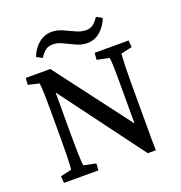

<svg xmlns="http://www.w3.org/2000/svg" viewBox="-135 -865 927 985"><g transform="rotate(-20 329.0 -373.0)"><path d="M493.2 -139.6V-358.4Q493.2 -416 492.7 -450.7Q492.2 -485.4 490.7 -502.4Q489.3 -519.5 488.3 -522.5L421.9 -536.1L424.8 -573.2H610.4L613.3 -536.1L552.7 -522.5Q552.7 -519.5 551.3 -502.4Q549.8 -485.4 548.8 -450.2Q547.9 -415 547.9 -358.4V-126Q547.9 -94.7 547.9 -62.5Q547.9 -30.3 548.8 3.9H504.9L145.5 -479.5H167V-217.8Q167 -159.2 168 -124Q168.9 -88.9 170.4 -71.8Q171.9 -54.7 172.9 -50.8L239.3 -37.1L236.3 0H48.8L45.9 -37.1L105.5 -50.8Q107.4 -54.7 108.4 -71.3Q109.4 -87.9 110.4 -123.5Q111.3 -159.2 111.3 -217.8V-384.8Q111.3 -428.7 110.4 -457Q109.4 -485.4 108.4 -501Q107.4 -516.6 105.5 -522.5L45.9 -536.1L48.8 -573.2H182.6L510.7 -139.6ZM494.1 -744.1 525.4 -727.5Q508.8 -684.6 478 -658.7Q447.3 -632.8 407.2 -632.8Q377.9 -632.8 348.1 -646.5Q318.4 -660.2 290.5 -673.8Q262.7 -687.5 237.3 -687.5Q211.9 -687.5 196.3 -674.8Q180.7 -662.1 166 -639.6L134.8 -656.2Q151.4 -699.2 182.6 -724.6Q213.9 -750 252.9 -750Q283.2 -750 312.5 -736.8Q341.8 -723.6 370.1 -710.4Q398.4 -697.3 423.8 -697.3Q448.2 -697.3 463.9 -710Q479.5 -722.7 494.1 -744.1Z"/></g></svg>

Font: Crimson Pro ExtraLight
Style: Regular
Weight: 400
Version: Version 1.002